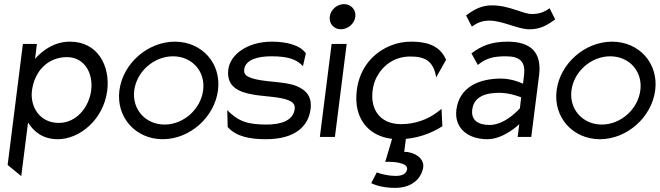

<svg xmlns="http://www.w3.org/2000/svg" viewBox="-20 -664 3199 931"><path d="M320 -462C246 -462 191 -424 150 -379L159 -451H91L17 136L83 190L116 -70C144 -25 188 11 261 11C365 11 482 -83 500 -225C515 -344 454 -462 320 -462ZM265 -68C172 -68 125 -147 135 -225C147 -318 211 -387 305 -387C389 -387 433 -310 422 -225C412 -147 353 -68 265 -68Z M631 -226C643 -318 727 -391 819 -391C911 -391 977 -318 965 -226C953 -134 870 -60 778 -60C686 -60 619 -134 631 -226ZM559 -226C542 -95 638 11 769 11C900 11 1020 -95 1037 -226C1054 -357 959 -462 828 -462C697 -462 576 -357 559 -226Z M1084 -48C1127 0 1196 11 1269 11C1418 11 1476 -57 1486 -135C1494 -199 1461 -229 1417 -247C1358 -271 1260 -264 1198 -286C1178 -293 1161 -302 1164 -327C1170 -375 1230 -391 1295 -391C1376 -391 1418 -377 1449 -343L1463 -405C1435 -447 1365 -462 1298 -462C1179 -462 1096 -399 1087 -327C1077 -245 1136 -218 1204 -206C1257 -196 1327 -196 1373 -180C1394 -173 1412 -162 1409 -135C1402 -80 1344 -60 1272 -60C1183 -60 1135 -75 1082 -130Z M1579 -583C1575 -549 1599 -522 1633 -522C1667 -522 1699 -549 1703 -583C1707 -617 1682 -644 1648 -644C1614 -644 1583 -617 1579 -583ZM1604 0 1661 -451H1588L1531 0Z M2031 154C2043 104 1988 72 1940 72L1949 3H1883L1848 121C1885 119 1958 124 1954 156C1951 181 1926 189 1899 189C1866 189 1830 181 1807 172L1780 224C1810 239 1851 247 1897 247C1966 247 2017 213 2031 154ZM2095 -289 2143 -374C2111 -450 2037 -462 1974 -462C1939 -462 1908 -456 1877 -444C1793 -411 1724 -338 1710 -226C1706 -192 1707 -160 1714 -131C1735 -48 1802 11 1915 11C1996 11 2072 -17 2125 -52L2121 -136L2095 -116C2050 -84 1992 -62 1924 -62C1901 -62 1879 -66 1860 -74C1808 -96 1777 -149 1787 -226C1790 -249 1796 -271 1807 -291C1837 -347 1892 -390 1970 -390C2044 -390 2082 -366 2095 -289Z M2559 -596C2515 -596 2451 -638 2365 -638C2314 -638 2277 -617 2240 -589L2268 -535C2293 -553 2317 -564 2353 -564C2418 -564 2489 -522 2548 -522C2600 -522 2634 -542 2672 -570L2645 -624C2620 -606 2595 -596 2559 -596ZM2266 -405 2297 -349C2337 -382 2373 -391 2432 -391C2501 -391 2529 -366 2521 -299L2516 -258C2516 -258 2467 -283 2410 -283C2301 -283 2207 -241 2193 -132C2182 -45 2246 11 2343 11C2424 11 2498 -62 2498 -62L2490 0H2556L2594 -299C2608 -410 2554 -462 2441 -462C2361 -462 2311 -440 2266 -405ZM2354 -58C2299 -58 2263 -81 2270 -133C2278 -197 2337 -214 2401 -214C2455 -214 2507 -192 2507 -192L2501 -139C2501 -139 2432 -58 2354 -58Z M2751 -226C2763 -318 2847 -391 2939 -391C3031 -391 3097 -318 3085 -226C3073 -134 2990 -60 2898 -60C2806 -60 2739 -134 2751 -226ZM2679 -226C2662 -95 2758 11 2889 11C3020 11 3140 -95 3157 -226C3174 -357 3079 -462 2948 -462C2817 -462 2696 -357 2679 -226Z"/></svg>

Font: Charger
Style: It
Weight: 400
Designer: Jasper
Foundry: Cannot Into Space Fonts
Version: Version 0.98